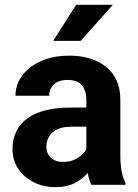

<svg xmlns="http://www.w3.org/2000/svg" viewBox="-20 -770 575 800"><path d="M360.4 0Q351.1 -19 345.7 -49.3Q324.7 -24.9 292 -7.6Q259.3 9.8 211.4 9.8Q161.1 9.8 120.4 -10.7Q79.6 -31.2 55.9 -66.9Q32.2 -102.5 32.2 -148.4Q32.2 -231.4 93.8 -276.6Q155.3 -321.8 276.9 -321.8H339.8V-354.5Q339.8 -392.1 321 -414.6Q302.2 -437 261.2 -437Q225.6 -437 205.3 -419.2Q185.1 -401.4 185.1 -371.1H44.4Q44.4 -416.5 72 -454.3Q99.6 -492.2 150.1 -515.1Q200.7 -538.1 269 -538.1Q330.1 -538.1 378.2 -517.6Q426.3 -497.1 453.9 -456.1Q481.4 -415 481.4 -353.5V-127.4Q481.4 -84 486.8 -56.2Q492.2 -28.3 502.4 -8.3V0ZM242.2 -95.2Q278.3 -95.2 303.7 -111.8Q329.1 -128.4 339.8 -148.9V-242.2H280.8Q224.6 -242.2 199 -218.3Q173.3 -194.3 173.3 -158.2Q173.3 -130.9 191.9 -113Q210.4 -95.2 242.2 -95.2ZM201.7 -599.6 297.4 -750H450.2L315.9 -599.6Z"/></svg>

Font: Vazirmatn FD
Style: Bold
Weight: 700
Designer: Saber Rastikerdar
Foundry: Saber Rastikerdar
Version: Version 33.001